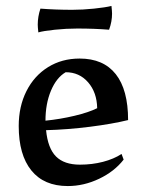

<svg xmlns="http://www.w3.org/2000/svg" viewBox="-20 -615 498 646"><path d="M43 -191Q43 -257 69 -308.5Q95 -360 141.5 -389Q188 -418 248 -418Q328 -418 369.5 -365.5Q411 -313 411 -211Q358 -198 283 -188.5Q208 -179 135 -177Q141 -116 168.5 -88.5Q196 -61 249 -61Q290 -61 326.5 -70.5Q363 -80 389 -97L396 -78Q365 -38 313.5 -13.5Q262 11 208 11Q128 11 85.5 -41.5Q43 -94 43 -191ZM307 -251Q306 -304 276.5 -338Q247 -372 201 -372Q170 -354 151.5 -310Q133 -266 133 -209Q183 -214 231 -225.5Q279 -237 307 -251ZM107 -532Q107 -559 116 -586Q167 -582 223 -582Q258 -582 296.5 -586Q335 -590 355 -595Q357 -577 357 -569Q357 -542 347 -515Q298 -519 240 -519Q203 -519 164.5 -515Q126 -511 109 -506Q107 -524 107 -532Z"/></svg>

Font: Mirza
Style: Regular
Weight: 400
Designer: Arabic design by Kourosh Beigpour, Latin design by Eduardo Tunni, engineering by Lasse Fister
Version: Version 1.0010g